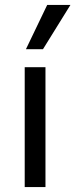

<svg xmlns="http://www.w3.org/2000/svg" viewBox="-20 -757 305 777"><path d="M80 0ZM80 -485H164V0H80ZM171 -737H265L154 -558H85Z"/></svg>

Font: Niramit
Style: Regular
Weight: 400
Version: Version 1.000; ttfautohint (v1.6)